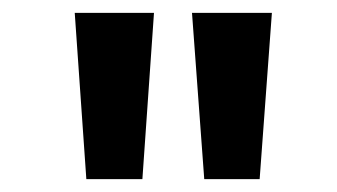

<svg xmlns="http://www.w3.org/2000/svg" viewBox="-20 -749 523 298"><path d="M114 -471 96 -729H219L201 -471ZM297 -471 278 -729H402L383 -471Z"/></svg>

Font: Noto Sans Devanagari UI ExtraCondensed SemiBold
Style: Regular
Weight: 600
Width: 2
Designer: Jelle Bosma - Monotype Design Team
Foundry: Monotype Imaging Inc.
Version: Version 2.004; ttfautohint (v1.8.4.7-5d5b)